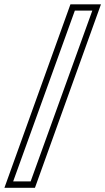

<svg xmlns="http://www.w3.org/2000/svg" viewBox="-92 -770 488 890"><path d="M-71.5 100.5 234.5 -750H376L70 100.5ZM-31 71H50L336 -721H255Z"/></svg>

Font: Tourney Expanded Light
Style: Italic
Weight: 300
Width: 7
Italic angle: -12°
Designer: Tyler Finck
Foundry: Etcetera Type Co
Version: Version 1.010; ttfautohint (v1.8.3)